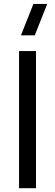

<svg xmlns="http://www.w3.org/2000/svg" viewBox="-20 -988 289 1008"><path d="M162.5 -802.5H90L155.5 -967.5H228ZM80 0V-720H169V0Z"/></svg>

Font: Cns Manrope Med
Style: Regular
Weight: 500
Designer: Mikhail Sharanda
Foundry: Mikhail Sharanda
Version: Version 4.504